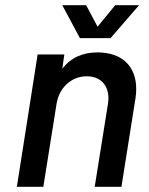

<svg xmlns="http://www.w3.org/2000/svg" viewBox="-20 -720 575 740"><path d="M406 -573 516 -700H424L356 -617L312 -700H220L288 -573ZM356 -518C300 -518 254 -499 220 -455L228 -510H125L45 0H147L198 -320C208 -383 256 -426 314 -426C367 -426 398 -392 398 -341C398 -334 397 -327 396 -319L345 0H448L502 -340C504 -353 505 -365 505 -377C505 -465 450 -518 356 -518Z"/></svg>

Font: Arthouse Owned Medium
Style: Italic
Weight: 500
Italic angle: -10°
Designer: Jeremy Tribby
Foundry: Tribby Type
Version: Version 1.000;PS 001.000;hotconv 1.0.88;makeotf.lib2.5.64775